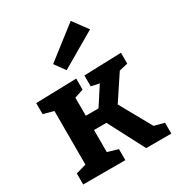

<svg xmlns="http://www.w3.org/2000/svg" viewBox="-195 -960 1003 1085"><g transform="rotate(-30 306.0 -418.0)"><path d="M424 -294 539 -88 604 -71V0H440L317 -236H236V-92L304 -72V0H29V-72L96 -91V-441L29 -459V-531L294 -538V-466L236 -447V-329H319L396 -448L343 -459V-530L586 -538V-467L530 -454ZM501 -740 271 -606 222 -674 430 -836Z"/></g></svg>

Font: Bitter Pro
Style: Bold
Weight: 700
Designer: Sol Matas, and Bitter project Authors
Foundry: Sol Matas
Version: Version 1.010